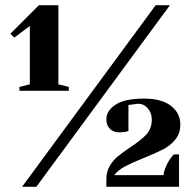

<svg xmlns="http://www.w3.org/2000/svg" viewBox="-20 -720 745 740"><path d="M55 -370V-385L95 -395V-620L35 -575L20 -590L130 -700H205V-395L245 -385V-370ZM65 0 580 -700H635L120 0ZM390 -30Q390 -58 402.5 -79.5Q415 -101 432 -115.5Q449 -130 480 -151Q523 -179 544 -201.5Q565 -224 565 -260Q565 -285 549.5 -302.5Q534 -320 515 -320Q507 -320 499 -318.5Q491 -317 488 -317L475 -315V-215L465 -212Q451 -210 440 -210Q417 -210 403.5 -223.5Q390 -237 390 -260Q390 -294 426 -317Q462 -340 535 -340Q603 -340 639 -312Q675 -284 675 -240Q675 -206 656 -182.5Q637 -159 609 -144.5Q581 -130 534 -111Q489 -93 462.5 -79Q436 -65 420 -45H610Q613 -71 632 -102Q640 -115 650 -125H670V0H390Z"/></svg>

Font: Yeseva One
Style: Regular
Weight: 400
Designer: Jovanny Lemonad
Foundry: Jovanny Lemonad
Version: Version 2.000